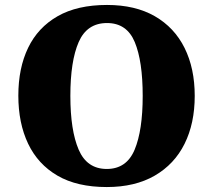

<svg xmlns="http://www.w3.org/2000/svg" viewBox="-20 -745 860 775"><path d="M411 10Q291 10 212 -36Q133 -82 93.5 -165Q54 -248 54 -359Q54 -470 93.5 -552Q133 -634 212.5 -679.5Q292 -725 412 -725Q526 -725 605 -679.5Q684 -634 725 -551.5Q766 -469 766 -358Q766 -247 725 -164.5Q684 -82 604.5 -36Q525 10 411 10ZM411 -63Q491 -63 523.5 -141Q556 -219 556 -358Q556 -498 524 -575Q492 -652 412 -652Q331 -652 297.5 -575Q264 -498 264 -358Q264 -219 297.5 -141Q331 -63 411 -63Z"/></svg>

Font: Noto Serif Black
Style: Regular
Weight: 900
Designer: Monotype Design Team
Foundry: Monotype Imaging Inc.
Version: Version 2.014; ttfautohint (v1.8.4.7-5d5b)